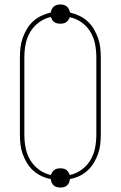

<svg xmlns="http://www.w3.org/2000/svg" viewBox="-20 -797 540 859"><path d="M250 42Q242 42 234 40Q226 38 220 32.5Q214 27 211 19.5Q208 12 207 4Q185 0 165 -9.5Q145 -19 128.5 -34Q112 -49 100.5 -68Q89 -87 81.5 -108Q74 -129 71.5 -151Q69 -173 69 -195V-540Q69 -562 71.5 -584Q74 -606 81.5 -627Q89 -648 100.5 -667.5Q112 -687 128.5 -702Q145 -717 165.5 -726.5Q186 -736 207 -741Q208 -748 211.5 -755.5Q215 -763 221 -768Q227 -773 234.5 -775Q242 -777 250 -777Q258 -777 265.5 -775Q273 -773 279 -768Q285 -763 288.5 -755.5Q292 -748 293 -741Q314 -736 334.5 -726.5Q355 -717 371.5 -702Q388 -687 399.5 -667.5Q411 -648 418.5 -627Q426 -606 428.5 -584Q431 -562 431 -540V-195Q431 -173 428.5 -151Q426 -129 418.5 -108Q411 -87 399.5 -68Q388 -49 371.5 -34Q355 -19 335 -9.5Q315 0 293 4Q292 12 289 19.5Q286 27 280 32.5Q274 38 266 40Q258 42 250 42ZM292 -14Q321 -20 345.5 -38Q370 -56 385 -81.5Q400 -107 405.5 -136Q411 -165 411 -195V-540Q411 -570 405.5 -599Q400 -628 385 -653.5Q370 -679 345.5 -696.5Q321 -714 292 -720Q290 -714 286 -708Q282 -702 276.5 -698Q271 -694 264 -692.5Q257 -691 250 -691Q243 -691 236 -692.5Q229 -694 223 -698Q217 -702 213.5 -708Q210 -714 208 -721Q179 -715 154.5 -697Q130 -679 115 -653.5Q100 -628 94.5 -599Q89 -570 89 -540V-195Q89 -165 94.5 -136Q100 -107 115 -81.5Q130 -56 154.5 -38Q179 -20 208 -14Q210 -21 214 -27Q218 -33 223.5 -37Q229 -41 236 -42.5Q243 -44 250 -44Q257 -44 264 -42.5Q271 -41 276.5 -37Q282 -33 286 -27Q290 -21 292 -14Z"/></svg>

Font: Iosevka Slab Thin
Style: Regular
Weight: 100
Monospace: yes
Designer: Belleve Invis
Foundry: Belleve Invis
Version: Version 11.1.0; ttfautohint (v1.8.3)